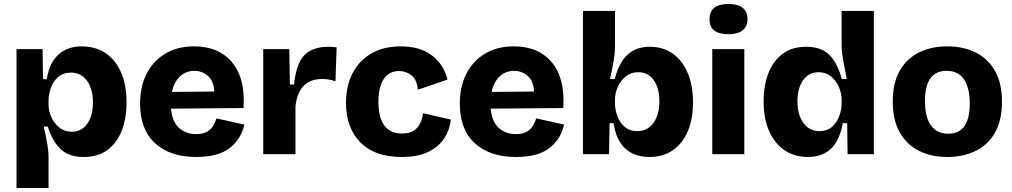

<svg xmlns="http://www.w3.org/2000/svg" viewBox="-20 -775 5088 965"><path d="M63 170V-528H194L196 -378L215 -376Q228 -460 274 -501Q320 -542 390 -542Q495 -542 555.5 -466.5Q616 -391 616 -260Q616 -182 592.5 -120Q569 -58 521 -22Q473 14 400 14Q327 14 285.5 -25Q244 -64 220 -139H200Q209 -99 216.5 -58Q224 -17 224 19V170ZM341 -113Q390 -113 418.5 -153Q447 -193 447 -259Q447 -329 417 -369.5Q387 -410 337 -410Q296 -410 271 -387Q246 -364 235 -331.5Q224 -299 224 -271V-249Q224 -218 238 -186.5Q252 -155 278 -134Q304 -113 341 -113Z M966 14Q835 14 759.5 -55Q684 -124 684 -254Q684 -339 716.5 -403.5Q749 -468 810 -505Q871 -542 955 -542Q1080 -542 1147 -461Q1214 -380 1204 -232L839 -229Q846 -162 880.5 -131.5Q915 -101 965 -101Q1001 -101 1021.5 -113.5Q1042 -126 1052.5 -144.5Q1063 -163 1068 -180L1208 -149Q1192 -76 1134.5 -31Q1077 14 966 14ZM957 -419Q915 -419 885 -391.5Q855 -364 844 -313L1057 -315Q1054 -370 1024 -394.5Q994 -419 957 -419Z M1303 0V-528H1434L1437 -350H1458Q1468 -453 1508.5 -496.5Q1549 -540 1632 -540Q1640 -540 1649.5 -539.5Q1659 -539 1672 -537L1666 -366Q1650 -373 1631.5 -375.5Q1613 -378 1599 -378Q1480 -378 1465 -240V0Z M1999 14Q1863 14 1791 -59.5Q1719 -133 1719 -257Q1719 -342 1751.5 -406Q1784 -470 1846 -506Q1908 -542 1994 -542Q2092 -542 2151.5 -496Q2211 -450 2229 -375L2080 -324Q2076 -374 2048.5 -396Q2021 -418 1985 -418Q1936 -418 1909 -378Q1882 -338 1882 -264Q1882 -104 2001 -104Q2040 -104 2062 -120Q2084 -136 2094 -159.5Q2104 -183 2106 -206L2246 -174Q2241 -124 2213.5 -81Q2186 -38 2133.5 -12Q2081 14 1999 14Z M2573 14Q2442 14 2366.5 -55Q2291 -124 2291 -254Q2291 -339 2323.5 -403.5Q2356 -468 2417 -505Q2478 -542 2562 -542Q2687 -542 2754 -461Q2821 -380 2811 -232L2446 -229Q2453 -162 2487.5 -131.5Q2522 -101 2572 -101Q2608 -101 2628.5 -113.5Q2649 -126 2659.5 -144.5Q2670 -163 2675 -180L2815 -149Q2799 -76 2741.5 -31Q2684 14 2573 14ZM2564 -419Q2522 -419 2492 -391.5Q2462 -364 2451 -313L2664 -315Q2661 -370 2631 -394.5Q2601 -419 2564 -419Z M3244 14Q3168 14 3122 -29Q3076 -72 3064 -156H3044L3041 0H2910V-720H3071V-545Q3071 -509 3064 -467.5Q3057 -426 3046 -378H3070Q3090 -458 3133 -499Q3176 -540 3246 -540Q3312 -540 3360.5 -506Q3409 -472 3436 -409.5Q3463 -347 3463 -260Q3463 -176 3436.5 -114.5Q3410 -53 3361 -19.5Q3312 14 3244 14ZM3184 -116Q3234 -116 3264 -157Q3294 -198 3294 -265Q3294 -333 3265.5 -372.5Q3237 -412 3188 -412Q3151 -412 3125 -391Q3099 -370 3085 -338.5Q3071 -307 3071 -275V-254Q3071 -226 3082 -194Q3093 -162 3118 -139Q3143 -116 3184 -116Z M3560 0V-528H3721V0ZM3641 -603Q3546 -603 3546 -678Q3546 -755 3641 -755Q3737 -755 3737 -678Q3737 -642 3712.5 -622.5Q3688 -603 3641 -603Z M4040 14Q3974 14 3924 -19.5Q3874 -53 3846 -115.5Q3818 -178 3818 -265Q3818 -345 3842 -407Q3866 -469 3913.5 -504.5Q3961 -540 4032 -540Q4107 -540 4148 -499.5Q4189 -459 4211 -378H4236Q4226 -427 4218 -471Q4210 -515 4210 -545V-720H4372V0H4240L4238 -156H4216Q4199 -66 4155 -26Q4111 14 4040 14ZM4098 -116Q4139 -116 4163.5 -139Q4188 -162 4199 -194Q4210 -226 4210 -254V-275Q4210 -306 4196.5 -337.5Q4183 -369 4157 -390.5Q4131 -412 4094 -412Q4045 -412 4016.5 -372Q3988 -332 3988 -265Q3988 -198 4018 -157Q4048 -116 4098 -116Z M4741 14Q4660 14 4598.5 -17Q4537 -48 4502 -110Q4467 -172 4467 -265Q4467 -358 4502 -419.5Q4537 -481 4599 -511.5Q4661 -542 4741 -542Q4822 -542 4884 -511Q4946 -480 4981 -418.5Q5016 -357 5016 -264Q5016 -169 4980 -107Q4944 -45 4881.5 -15.5Q4819 14 4741 14ZM4746 -103Q4854 -103 4854 -254Q4854 -333 4825 -376Q4796 -419 4737 -419Q4629 -419 4629 -267Q4629 -185 4659.5 -144Q4690 -103 4746 -103Z"/></svg>

Font: Bricolage Grotesque 12pt ExtraBold
Style: Regular
Weight: 800
Designer: Mathieu Triay
Foundry: Atelier Triay
Version: Version 1.001; ttfautohint (v1.8.4.7-5d5b);gftools[0.9.33.de